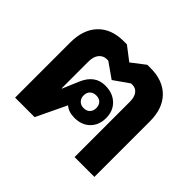

<svg xmlns="http://www.w3.org/2000/svg" viewBox="-129 -738 918 918"><g transform="rotate(45 330.0 -279.0)"><path d="M598 -376V0H464V-374Q464 -405 451 -422.5Q438 -440 416 -440H406L329 -386L252 -440H242Q218 -440 203 -421.5Q188 -403 188 -371V-189H190L225 -272Q257 -346 326 -346Q377 -346 408 -316.5Q439 -287 439 -239Q439 -191 409.5 -161.5Q380 -132 331 -132Q291 -132 267 -153L194 0H62V-373Q62 -460 108.5 -509Q155 -558 238 -558H260L329 -505L398 -558H420Q504 -558 551 -510Q598 -462 598 -376ZM286 -239Q286 -220 298 -208Q310 -196 329 -196Q349 -196 360.5 -208Q372 -220 372 -239Q372 -259 360.5 -270.5Q349 -282 329 -282Q310 -282 298 -270.5Q286 -259 286 -239Z"/></g></svg>

Font: Stavian Bold
Style: Bold
Weight: 700
Version: Version 1.000; ttfautohint (v1.6)